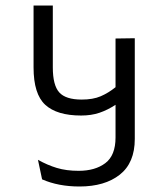

<svg xmlns="http://www.w3.org/2000/svg" viewBox="-20 -661 612 698"><path d="M470 -522V-156Q470 -69 415.5 -26Q361 17 269 17Q192 17 133 -9L118 -80Q152 -61 186.5 -50.5Q221 -40 266 -40Q326 -40 363 -68Q400 -96 400 -161V-280Q371 -261 341.5 -251Q312 -241 275 -241Q187 -241 144.5 -280Q102 -319 102 -416V-641H172V-416Q172 -351 195.5 -325Q219 -299 277 -299Q318 -299 346 -311Q374 -323 400 -344V-521Z"/></svg>

Font: Biryani Light
Style: Regular
Weight: 300
Designer: Dan Reynolds and Mathieu Réguer
Foundry: Dan Reynolds and Mathieu Réguer
Version: Version 1.004; ttfautohint (v1.1) -l 5 -r 5 -G 72 -x 0 -D la